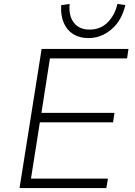

<svg xmlns="http://www.w3.org/2000/svg" viewBox="-20 -953 682 973"><path d="M79 0 191 -705H631L624 -657H233L190 -381H560L553 -333H182L137 -48H527L519 0ZM428 -760Q383 -760 351 -780Q319 -800 303 -837.5Q287 -875 290 -927L333 -933Q327 -874 354 -838.5Q381 -803 434 -803Q489 -803 525.5 -839.5Q562 -876 575 -933L615 -927Q597 -849 545 -804.5Q493 -760 428 -760Z"/></svg>

Font: Nunito Sans 7pt ExtraLight
Style: Italic
Weight: 250
Italic angle: -9°
Designer: Vernon Adams
Foundry: Vernon Adams
Version: Version 3.101;gftools[0.9.27]